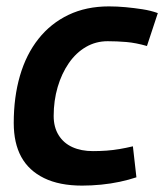

<svg xmlns="http://www.w3.org/2000/svg" viewBox="-20 -571 514 601"><path d="M237 10Q166 10 118 -13.5Q70 -37 46.5 -80Q23 -123 23 -186Q23 -267 42.5 -334Q62 -401 100.5 -449.5Q139 -498 194.5 -524.5Q250 -551 321 -551Q347 -551 373.5 -548.5Q400 -546 426 -542Q452 -538 474 -530L440 -427Q405 -437 375.5 -439.5Q346 -442 317 -442Q280 -442 249 -424Q218 -406 195.5 -373.5Q173 -341 160.5 -298.5Q148 -256 148 -208Q148 -173 163.5 -148Q179 -123 206.5 -110.5Q234 -98 271 -98Q293 -98 313.5 -99.5Q334 -101 354.5 -104.5Q375 -108 396 -113L407 -16Q383 -8 355 -2Q327 4 296.5 7Q266 10 237 10Z"/></svg>

Font: Georama ExtraCondensed Thin SemiBold
Style: Italic
Weight: 600
Italic angle: -9°
Version: Version 1.001